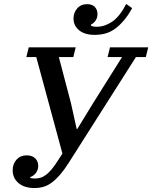

<svg xmlns="http://www.w3.org/2000/svg" viewBox="-20 -937 768 969"><path d="M154 12Q103 12 73.5 -13Q44 -38 44 -78Q44 -110 63.5 -131.5Q83 -153 115 -153Q142 -153 157.5 -138Q173 -123 173 -99Q173 -82 162.5 -66Q152 -50 132 -43V-40Q139 -36 155 -36Q170 -36 184 -40Q198 -44 212 -54.5Q226 -65 241.5 -83.5Q257 -102 275 -131L295 -162L163 -649H113L125 -698H362L350 -649H277L338 -417L367 -286H370L449 -415L596 -649H523L535 -698H728L716 -649H666L326 -114Q303 -78 282 -54Q261 -30 240.5 -15Q220 0 199 6Q178 12 154 12ZM458 -761Q407 -761 379 -784.5Q351 -808 351 -843Q351 -873 369.5 -894.5Q388 -916 420 -916Q445 -916 458.5 -902Q472 -888 472 -866Q472 -846 461.5 -832Q451 -818 439 -813V-808Q446 -802 469 -802Q508 -802 546 -827.5Q584 -853 617 -917L647 -896Q626 -858 603.5 -832Q581 -806 558 -790Q535 -774 510 -767.5Q485 -761 458 -761Z"/></svg>

Font: IBM Plex Serif Medium
Style: Italic
Weight: 500
Italic angle: -14°
Designer: Mike Abbink, Paul van der Laan, Pieter van Rosmalen
Foundry: Bold Monday
Version: Version 2.5